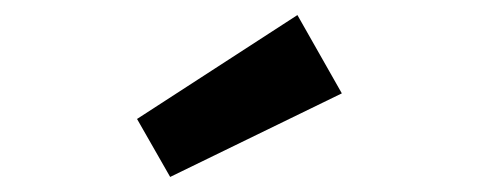

<svg xmlns="http://www.w3.org/2000/svg" viewBox="-20 -767 640 255"><path d="M434 -643 206 -532 162 -609 375 -747Z"/></svg>

Font: Post Grotesk Bold
Style: Bold
Weight: 700
Version: Version 1.0